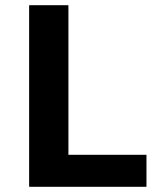

<svg xmlns="http://www.w3.org/2000/svg" viewBox="-20 -718 640 738"><path d="M92 0V-698H243V-123H543V0Z"/></svg>

Font: iA Writer Duo S
Style: Bold
Weight: 700
Designer: Mike Abbink, Paul van der Laan, Pieter van Rosmalen, Oliver Reichenstein
Foundry: Bold Monday and Information Architects Inc.
Version: Version 2.000